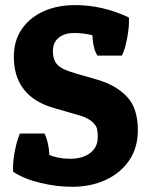

<svg xmlns="http://www.w3.org/2000/svg" viewBox="-20 -718 578 746"><path d="M338.9 -581.1Q304.7 -589.8 268.1 -589.8Q231 -589.8 208.5 -571.8Q185.5 -553.2 185.5 -519.5Q185.5 -485.8 202.6 -467Q219.7 -448.2 269.5 -434.1L358.9 -408.2Q430.7 -387.2 473.1 -342.5Q515.6 -297.9 515.6 -211.9Q515.6 -144 481.9 -94.7Q448.2 -45.4 390.4 -18.8Q332.5 7.8 259.8 7.8Q199.7 7.8 136.2 -7.6Q72.8 -22.9 30.8 -50.8V-74.2Q30.8 -85.4 33.9 -108.4Q37.1 -131.3 43.2 -156.5Q49.3 -181.6 57.6 -199.2H152.8Q168.9 -167.5 171.9 -116.2Q205.6 -101.1 253.4 -101.1Q299.8 -101.1 329.8 -123Q359.9 -145 359.9 -186Q359.9 -205.6 356.9 -217.8Q354 -230.5 338.4 -244.6Q322.8 -258.8 293.9 -268.1L190.9 -297.9Q33.7 -342.3 33.7 -498Q33.7 -558.6 63.7 -603.5Q93.8 -648.4 147.5 -673.3Q201.2 -698.2 272.5 -698.2Q379.4 -698.2 481 -649.9V-627Q481 -615.7 477.8 -592.5Q474.6 -569.3 468.5 -544.4Q462.4 -519.5 453.6 -502H358.9Q341.8 -526.4 338.9 -581.1Z"/></svg>

Font: Odor Mean Chey
Style: Regular
Weight: 400
Designer: Danh Hong
Version: Version 8.002; ttfautohint (v1.8.3)